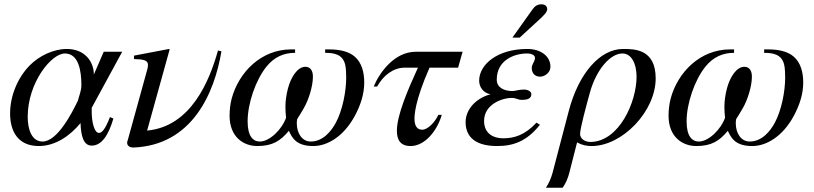

<svg xmlns="http://www.w3.org/2000/svg" viewBox="-20 -669 3792 894"><path d="M359 -272C359 -245 347 -220 343 -201C316 -145 248 -10 178 -10C127 -10 109 -68 109 -125C109 -284 219 -420 282 -420C346 -420 359 -340 359 -272ZM549 -428H463L417 -322C417 -381 376 -441 291 -441C229 -441 162 -409 118 -364C62 -307 27 -222 27 -141C27 -57 64 11 161 11C236 11 305 -35 355 -96C357 -35 369 9 407 9C455 9 486 -43 508 -117L492 -124C471 -69 455 -50 441 -50C419 -50 407 -101 407 -149V-167Z M995 -434C955 -291 869 -80 665 -61L770 -439L767 -441L604 -410V-394C647 -393 669 -389 669 -367C669 -363 668 -355 667 -350L575 -17C573 -12 572 -8 572 -4C572 11 586 18 600 18C873 8 978 -232 1011 -430Z M1494 -439V-423C1536 -423 1575 -416 1587 -369C1591 -354 1592 -326 1592 -308C1592 -244 1575 -156 1544 -98C1522 -57 1483 -10 1427 -10C1385 -10 1362 -51 1362 -94C1362 -101 1362 -108 1364 -115C1374 -130 1387 -152 1395 -166C1417 -204 1437 -267 1437 -312C1437 -339 1426 -358 1402 -358C1365 -358 1335 -310 1321 -258C1313 -228 1309 -197 1309 -172C1309 -158 1310 -136 1312 -121C1293 -66 1235 -10 1190 -10C1158 -10 1133 -35 1133 -104C1133 -187 1170 -295 1220 -358C1258 -405 1303 -423 1354 -423V-439H1336C1195 -439 1092 -332 1059 -211C1052 -184 1049 -157 1049 -130C1049 -31 1114 11 1178 11C1249 11 1286 -13 1325 -60C1341 -25 1361 11 1439 11C1503 11 1580 -32 1633 -131C1659 -180 1676 -231 1676 -285C1676 -333 1664 -378 1631 -406C1604 -429 1563 -439 1512 -439Z M2134 -428H1916C1816 -428 1747 -331 1720 -266H1736C1765 -318 1811 -354 1865 -354H1926C1879 -251 1828 -133 1828 -60C1828 -17 1845 11 1892 11C1956 11 2014 -56 2037 -134H2021C2004 -98 1971 -65 1946 -65C1920 -65 1910 -86 1910 -116C1910 -130 1910 -195 1980 -354H2113Z M2478 -98C2425 -41 2376 -25 2323 -25C2280 -25 2234 -45 2234 -106C2234 -182 2316 -213 2363 -213C2384 -213 2391 -204 2409 -204C2442 -204 2454 -213 2454 -231C2454 -243 2438 -252 2420 -252C2395 -252 2377 -245 2367 -245C2324 -245 2293 -263 2293 -298C2293 -390 2376 -420 2434 -420C2457 -420 2471 -411 2471 -400C2471 -381 2456 -372 2456 -352C2456 -328 2471 -312 2495 -312C2514 -312 2543 -329 2543 -358C2543 -406 2500 -441 2435 -441C2297 -441 2212 -370 2211 -294C2211 -264 2230 -236 2264 -230C2199 -213 2148 -162 2148 -100C2148 -48 2175 11 2295 11C2370 11 2433 -11 2494 -88ZM2366 -494H2400L2488 -575C2511 -596 2528 -612 2528 -627C2528 -642 2514 -649 2503 -649C2482 -649 2471 -641 2460 -626Z M2944 -312C2944 -194 2863 -10 2730 -8C2702 -8 2681 -24 2681 -45C2681 -70 2709 -174 2727 -239C2757 -346 2822 -420 2878 -420C2921 -420 2944 -371 2944 -312ZM2553 135C2546 161 2536 184 2522 205H2600C2615 184 2625 159 2631 135L2667 -6C2690 7 2712 11 2735 11C2877 11 3033 -150 3033 -304C3033 -441 2934 -441 2881 -441C2774 -441 2674 -328 2628 -151Z M3538 -439V-423C3580 -423 3619 -416 3631 -369C3635 -354 3636 -326 3636 -308C3636 -244 3619 -156 3588 -98C3566 -57 3527 -10 3471 -10C3429 -10 3406 -51 3406 -94C3406 -101 3406 -108 3408 -115C3418 -130 3431 -152 3439 -166C3461 -204 3481 -267 3481 -312C3481 -339 3470 -358 3446 -358C3409 -358 3379 -310 3365 -258C3357 -228 3353 -197 3353 -172C3353 -158 3354 -136 3356 -121C3337 -66 3279 -10 3234 -10C3202 -10 3177 -35 3177 -104C3177 -187 3214 -295 3264 -358C3302 -405 3347 -423 3398 -423V-439H3380C3239 -439 3136 -332 3103 -211C3096 -184 3093 -157 3093 -130C3093 -31 3158 11 3222 11C3293 11 3330 -13 3369 -60C3385 -25 3405 11 3483 11C3547 11 3624 -32 3677 -131C3703 -180 3720 -231 3720 -285C3720 -333 3708 -378 3675 -406C3648 -429 3607 -439 3556 -439Z"/></svg>

Font: XITS
Style: Italic
Weight: 400
Italic angle: -16.33°
Designer: MicroPress Inc., with final additions and corrections provided by Coen Hoffman, Elsevier (retired)
Version: Version 1.302